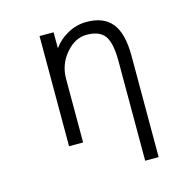

<svg xmlns="http://www.w3.org/2000/svg" viewBox="-132 -880 1264 1236"><g transform="rotate(-15 500.0 -261.5)"><path d="M235.4 -732.4H329.1V-626Q365.2 -676.8 419.9 -707Q480.5 -742.2 550.8 -742.2Q665 -742.2 719.7 -673.3Q774.4 -604.5 774.4 -456.1V218.8H684.6V-442.4Q684.6 -567.4 649.4 -614.7Q614.3 -662.1 529.3 -662.1Q452.1 -662.1 390.6 -589.8Q329.1 -517.6 329.1 -421.9V2H235.4Z"/></g></svg>

Font: GenEi Gothic M Regular
Style: Regular
Weight: 400
Designer: o_tamon (Modified); [Source Han Sans]
Ryoko NISHIZUKA  (kana & ideographs); Paul D. Hunt (Latin, Greek & Cyrillic); Wenl
Version: Version 1.1a;Original Version 1.004